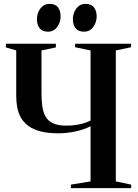

<svg xmlns="http://www.w3.org/2000/svg" viewBox="-20 -968 710 988"><path d="M446 -318.5Q411.5 -300.5 366.5 -291.2Q321.5 -282 282.5 -282Q227 -282 188.5 -292Q150 -302 125.5 -320.5Q101 -339 87.5 -363Q74 -387 68.8 -415Q63.5 -443 63.5 -473V-708.5L10.5 -724V-743H267.5V-724L193.5 -708.5V-488Q193.5 -451.5 197.8 -420.8Q202 -390 214.8 -367.8Q227.5 -345.5 253.2 -333.5Q279 -321.5 321.5 -321.5Q349 -321.5 372.5 -325.2Q396 -329 414.8 -335Q433.5 -341 446 -348V-708.5L366.5 -725V-743H654.5V-725L576 -708.5V-34.5L655 -18V0H345V-18L446 -34.5ZM226.5 -805Q197.5 -805 183.8 -823Q170 -841 170 -869.5Q170 -901 188 -924.5Q206 -948 234.5 -948H235.5Q265 -948 278.5 -930Q292 -912 292 -883.5Q292 -854 274.5 -829.5Q257 -805 227.5 -805ZM412 -805Q382.5 -805 368.8 -823Q355 -841 355 -869.5Q355 -901 373 -924.5Q391 -948 419.5 -948H420.5Q449.5 -948 463.5 -930Q477.5 -912 477.5 -883.5Q477.5 -854 459.8 -829.5Q442 -805 413 -805Z"/></svg>

Font: Merriweather 144pt SemiBold
Style: Regular
Weight: 600
Version: Version 2.100